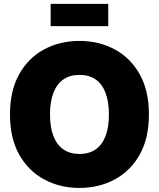

<svg xmlns="http://www.w3.org/2000/svg" viewBox="-20 -946 809 977"><path d="M384.3 10.3Q285.2 10.3 204.8 -33Q124.5 -76.2 77.6 -159.4Q30.8 -242.7 30.8 -363.3Q30.8 -484.9 77.6 -568.4Q124.5 -651.9 204.8 -694.8Q285.2 -737.8 384.3 -737.8Q483.4 -737.8 563.5 -694.8Q643.6 -651.9 690.7 -568.4Q737.8 -484.9 737.8 -363.3Q737.8 -242.2 690.7 -158.9Q643.6 -75.7 563.5 -32.7Q483.4 10.3 384.3 10.3ZM384.3 -162.6Q433.6 -162.6 466.8 -185.8Q500 -209 517.1 -253.9Q534.2 -298.8 534.2 -363.3Q534.2 -428.2 517.1 -473.4Q500 -518.6 466.8 -541.7Q433.6 -564.9 384.3 -564.9Q335.9 -564.9 302.5 -541.7Q269 -518.6 251.7 -473.4Q234.4 -428.2 234.4 -363.3Q234.4 -298.8 251.7 -253.9Q269 -209 302.5 -185.8Q335.9 -162.6 384.3 -162.6ZM530.8 -926.3V-813H237.8V-926.3Z"/></svg>

Font: Inter 18pt Black
Style: Regular
Weight: 900
Designer: Rasmus Andersson
Foundry: rsms
Version: Version 4.001;git-66647c0bb